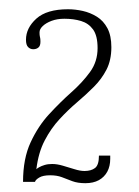

<svg xmlns="http://www.w3.org/2000/svg" viewBox="-20 -754 308 425"><path d="M169 -348.5Q152 -348.5 140 -353Q128 -357.5 117 -361.8Q106 -366 91 -366Q75 -366 66.8 -361Q58.5 -356 57.5 -351.5H31Q31 -403 47.8 -439Q64.5 -475 89 -501.5Q113.5 -528 138 -549.8Q162.5 -571.5 179.2 -594.5Q196 -617.5 196 -647.5Q196 -675 186 -688.8Q176 -702.5 159.5 -707.5Q143 -712.5 122.5 -712.5Q106.5 -712.5 94 -707.8Q81.5 -703 74.5 -696.2Q67.5 -689.5 67.5 -682.5Q67.5 -677 68 -674.5Q68.5 -672 69 -669.5Q69.5 -667 69.5 -661.5Q69.5 -652.5 65 -648.8Q60.5 -645 53.5 -645Q47 -645 42.2 -649.8Q37.5 -654.5 37.5 -666Q37.5 -692 60.5 -712.8Q83.5 -733.5 130.5 -733.5Q146.5 -733.5 163.2 -729.8Q180 -726 194.5 -717Q209 -708 217.8 -691.5Q226.5 -675 226.5 -649.5Q226.5 -621 215.8 -600Q205 -579 187.8 -561.8Q170.5 -544.5 150.5 -527.5Q130.5 -510.5 111.8 -490.2Q93 -470 79 -443.2Q65 -416.5 60.5 -379.5Q62.5 -381.5 67 -384Q71.5 -386.5 78.8 -388.8Q86 -391 95.5 -391Q106.5 -391 119.2 -387.2Q132 -383.5 144.8 -379.5Q157.5 -375.5 167 -375.5Q181.5 -375.5 190.2 -382Q199 -388.5 199 -409.5H224V-402.5Q224 -386 217.5 -374Q211 -362 198.8 -355.2Q186.5 -348.5 169 -348.5Z"/></svg>

Font: Imbue Thin 10pt Thin
Style: Regular
Weight: 250
Version: Version 1.102